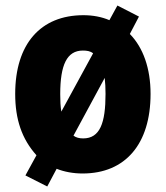

<svg xmlns="http://www.w3.org/2000/svg" viewBox="-20 -618 601 695"><path d="M525 -278C525 -371 498 -446 450 -495L483 -558L405 -598L376 -545C348 -557 316 -563 282 -563C127 -563 35 -459 35 -278C35 -186 59 -115 112 -56L72 17L151 57L185 -7C213 4 245 10 279 10C434 10 525 -97 525 -278ZM198 -277C198 -383 222 -435 280 -435C295 -435 307 -433 317 -425L202 -214C199 -232 198 -253 198 -277ZM362 -278C362 -173 342 -117 281 -117C267 -117 255 -120 246 -127L359 -336C361 -319 362 -299 362 -278Z"/></svg>

Font: Noto Sans Devanagari Condensed Black
Style: Regular
Weight: 900
Width: 3
Designer: Jelle Bosma - Monotype Design Team
Foundry: Monotype Imaging Inc.
Version: Version 2.004